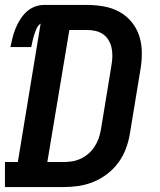

<svg xmlns="http://www.w3.org/2000/svg" viewBox="-24 -755 644 775"><path d="M-4 0V-101H48L140 -660Q129 -652 123.5 -639.5Q118 -627 114 -614.5Q110 -602 107.5 -590Q105 -578 102 -565H18Q22 -584 26.5 -602.5Q31 -621 38.5 -639.5Q46 -658 56.5 -675Q67 -692 81.5 -706Q96 -720 115 -727.5Q134 -735 153 -735H327Q362 -735 395.5 -729Q429 -723 457.5 -707.5Q486 -692 507 -666.5Q528 -641 538 -610Q548 -579 548.5 -544.5Q549 -510 543 -475L500 -214Q495 -184 484 -154.5Q473 -125 454 -99Q435 -73 409 -53Q383 -33 353.5 -21Q324 -9 294 -4.5Q264 0 234 0ZM167 -101H234Q251 -101 268.5 -104Q286 -107 303 -115Q320 -123 334 -135.5Q348 -148 358 -163.5Q368 -179 374 -196Q380 -213 383 -230L426 -492Q429 -509 429.5 -527Q430 -545 426.5 -561.5Q423 -578 414.5 -592.5Q406 -607 392.5 -616.5Q379 -626 362 -630Q345 -634 327 -634H256Z"/></svg>

Font: Iosevka Etoile Oblique
Style: Bold
Weight: 700
Italic angle: -9°
Designer: Belleve Invis
Foundry: Belleve Invis
Version: Version 15.5.2; ttfautohint (v1.8.4)